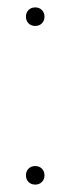

<svg xmlns="http://www.w3.org/2000/svg" viewBox="-20 -514 190 518"><path d="M93 -23Q86 -16 75 -16Q64 -16 57 -23Q50 -30 50 -41Q50 -52 57 -59Q64 -66 75 -66Q86 -66 93 -59Q100 -52 100 -41Q100 -30 93 -23ZM57 -451Q50 -458 50 -469Q50 -480 57 -487Q64 -494 75 -494Q86 -494 93 -487Q100 -480 100 -469Q100 -458 93 -451Q86 -444 75 -444Q64 -444 57 -451Z"/></svg>

Font: Nacelle Thin
Style: Regular
Weight: 100
Designer: Sora Sagano
Foundry: Sora Sagano
Version: Version 1.000;FEAKit 1.0